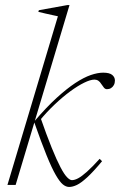

<svg xmlns="http://www.w3.org/2000/svg" viewBox="-20 -733 476 761"><path d="M255.5 -713 42 0H9.5L209.5 -668.5Q200.5 -670.5 187.8 -673.2Q175 -676 160.8 -679.2Q146.5 -682.5 132 -686L134 -692.5L247.5 -713ZM115.5 -249 116.5 -252.5Q164 -308 204.2 -344.8Q244.5 -381.5 278.2 -403.8Q312 -426 339.5 -435.5Q367 -445 389 -445Q414 -445 424.8 -436Q435.5 -427 435.5 -414Q435.5 -403.5 431.2 -395.8Q427 -388 420 -383.8Q413 -379.5 404 -379.5Q397 -379.5 392 -385.5Q387 -391.5 381.5 -400Q376.5 -408.5 369.8 -413Q363 -417.5 354.5 -417.5Q338.5 -417.5 313.5 -405.2Q288.5 -393 258.5 -371Q228.5 -349 196.8 -319Q165 -289 135.5 -253L139 -271Q165 -196.5 185 -147.2Q205 -98 219.8 -70Q234.5 -42 245.8 -30.5Q257 -19 265 -19Q276 -19 290 -26.5Q304 -34 324.8 -52.5Q345.5 -71 375 -103.5L384.5 -94Q349.5 -52 325.5 -30Q301.5 -8 284.8 0Q268 8 254 8Q241.5 8 229 -2.2Q216.5 -12.5 200.8 -39.8Q185 -67 164.5 -117.5Q144 -168 115.5 -249Z"/></svg>

Font: Newsreader 24pt ExtraLight
Style: Italic
Weight: 250
Italic angle: -17°
Designer: Hugues Gentile
Foundry: Production Type
Version: Version 1.003